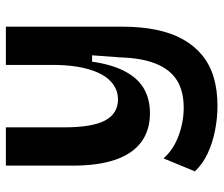

<svg xmlns="http://www.w3.org/2000/svg" viewBox="-72 -490 742 637"><g transform="rotate(-90 298.5 -172.0)"><path d="M265 179Q225 179 184 171Q143 163 107.5 146.5Q72 130 48 104L91 0Q120 33 166 50Q212 67 259 67Q314 67 350 44.5Q386 22 405 -25Q424 -72 426 -142L433 -237H412Q402 -169 379 -126.5Q356 -84 321.5 -64.5Q287 -45 241 -45Q184 -45 145 -74Q106 -103 86.5 -160Q67 -217 67 -301V-523H194V-330Q194 -236 217 -193.5Q240 -151 287 -151Q312 -151 333 -164.5Q354 -178 368.5 -203.5Q383 -229 391.5 -267Q400 -305 401 -354V-523H528V-137Q528 -74 517.5 -23.5Q507 27 486 64.5Q465 102 433.5 128Q402 154 360 166.5Q318 179 265 179Z"/></g></svg>

Font: Bricolage Grotesque 96pt ExtraBold SemiBold
Style: Regular
Weight: 600
Version: Version 1.001;gftools[0.9.33.dev8+g029e19f]